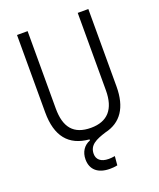

<svg xmlns="http://www.w3.org/2000/svg" viewBox="-162 -792 910 1097"><g transform="rotate(-20 293.0 -243.0)"><path d="M314.5 207C327.6 207 343.8 206.1 359.9 202.6L364.7 147.9C350.6 150.4 337.4 151.4 327.1 151.4C278.3 151.4 255.4 127.9 255.4 95.2C255.4 41.5 298.3 22 360.8 2.4C458.5 -20 509.8 -95.2 509.8 -222.7V-693.4H445.3V-222.7C445.3 -108.4 393.6 -50.3 293 -50.3C187.5 -50.3 140.6 -108.4 140.6 -222.7V-693.4H76.2V-222.7C76.2 -78.1 138.2 -1.5 261.7 8.8V15.1C223.1 29.8 200.7 64 200.7 108.9C200.7 171.4 242.2 207 314.5 207Z"/></g></svg>

Font: Cascadia Code PL Light
Style: Regular
Weight: 300
Monospace: yes
Designer: Aaron Bell
Foundry: Saja Typeworks
Version: Version 2404.023